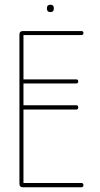

<svg xmlns="http://www.w3.org/2000/svg" viewBox="-20 -790 420 810"><path d="M323 -18Q332 -18 332 -9Q332 0 323 0H77Q62 0 62 -15V-644Q62 -659 77 -659H323Q332 -659 332 -651Q332 -642 323 -642H79V-455H302Q310 -455 310 -447Q310 -438 302 -438H79V-346H302Q310 -346 310 -337Q310 -328 302 -328H79V-18ZM178 -756Q178 -770 193 -770Q207 -770 207 -756V-753Q207 -739 193 -739Q178 -739 178 -753Z"/></svg>

Font: Libertine Sup Thin
Style: Regular
Weight: 100
Designer: Bastien Sozeau
Foundry: NBR — Bastien Sozeau
Version: Version 2.003; ttfautohint (v1.8.4.7-5d5b);gftools[0.9.33]